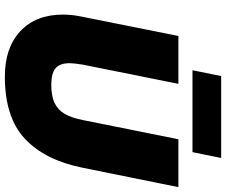

<svg xmlns="http://www.w3.org/2000/svg" viewBox="-90 -825 930 790"><g transform="rotate(90 375.0 -430.0)"><path d="M293 -875H630L606 -757H269ZM40 -224Q40 -262 49 -304L128 -699H325L246 -306Q240 -269 240 -252Q240 -211 261 -193.5Q282 -176 329 -176Q376 -176 404.5 -190Q433 -204 449 -232Q465 -260 474 -306L553 -699H750L670 -304Q639 -150 551 -67.5Q463 15 295 15Q176 15 108 -49Q40 -113 40 -224Z"/></g></svg>

Font: Readiness ExtraBold
Style: Italic
Weight: 800
Italic angle: -12°
Designer: Katatrad Team
Foundry: CadsonDemak
Version: Version 1.00;January 16, 2020;FontCreator 12.0.0.2550 64-bit